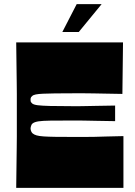

<svg xmlns="http://www.w3.org/2000/svg" viewBox="-20 -904 650 924"><path d="M58 0Q59 -72 59.5 -118Q60 -164 60.5 -194.5Q61 -225 61 -247.5Q61 -270 61 -293.5Q61 -317 61 -350Q61 -383 61 -406.5Q61 -430 61 -452.5Q61 -475 60.5 -505.5Q60 -536 59.5 -582Q59 -628 58 -700H572L569 -452Q515 -453 484 -453.5Q453 -454 432 -454.5Q411 -455 388.5 -455Q366 -455 330 -455Q279 -455 244 -454.5Q209 -454 187 -453Q165 -452 152.5 -449.5Q140 -447 135 -442Q132 -440 130 -437Q128 -434 127.5 -431Q127 -428 127 -424Q127 -420 127.5 -417Q128 -414 130 -411.5Q132 -409 135 -406Q142 -400 162 -397.5Q182 -395 222 -394Q262 -393 330 -393Q349 -393 362.5 -393Q376 -393 394 -393.5Q412 -394 444.5 -394.5Q477 -395 534 -396V-321Q477 -322 444.5 -322.5Q412 -323 394 -323.5Q376 -324 362.5 -324Q349 -324 330 -324Q262 -324 223 -323.5Q184 -323 165 -320Q146 -317 137 -310Q133 -307 131 -302Q129 -297 128 -293Q127 -289 127 -286Q127 -282 128 -278Q129 -274 131 -270Q133 -266 137 -262Q144 -256 156 -252.5Q168 -249 189.5 -247.5Q211 -246 245 -245.5Q279 -245 330 -245Q368 -245 391.5 -245Q415 -245 436.5 -245.5Q458 -246 489 -247Q520 -248 574 -249V0ZM280 -750 349 -884H469L359 -750Z"/></svg>

Font: Ojuju ExtraBold
Style: Regular
Weight: 800
Designer: Chisaokwu Joboson, Mirko Velimirovic
Foundry: Udi Foundry
Version: Version 1.000